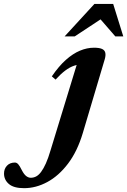

<svg xmlns="http://www.w3.org/2000/svg" viewBox="-246 -697 648 978"><path d="M176 -20Q148 74 100.5 136.5Q53 199 -5 230.2Q-63 261.5 -123.5 261.5Q-176 261.5 -200.8 240.2Q-225.5 219 -225.5 187Q-225.5 163 -210.5 147Q-195.5 131 -170 131Q-161 131 -153.2 139.5Q-145.5 148 -135 169.5Q-124 191 -112.5 199.8Q-101 208.5 -89.5 208.5Q-75 208.5 -62 201.8Q-49 195 -36.8 178.8Q-24.5 162.5 -12.2 135.2Q0 108 12 67L153.5 -395.5L180 -369Q155 -370 132.2 -362.5Q109.5 -355 86.2 -337.5Q63 -320 37 -291.5L18 -308Q53.5 -360 89.5 -392Q125.5 -424 161.5 -439Q197.5 -454 233 -454Q259 -454 273 -448Q287 -442 290.2 -428.8Q293.5 -415.5 287.5 -395ZM83 -511.5 235 -677H330.5L382 -511.5H341.5L250 -617H294.5L134.5 -511.5Z"/></svg>

Font: Newsreader 24pt
Style: Bold Italic
Weight: 700
Italic angle: -17°
Designer: Hugues Gentile
Foundry: Production Type
Version: Version 1.003